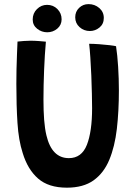

<svg xmlns="http://www.w3.org/2000/svg" viewBox="-20 -872 646 910"><path d="M297 17.5Q210 17.5 160.5 -25.8Q111 -69 87.5 -147Q68 -207 62.8 -289.5Q57.5 -372 57.5 -474Q57.5 -505 58.2 -542.2Q59 -579.5 60.5 -614.8Q62 -650 63 -675Q78 -676.5 93.8 -677.8Q109.5 -679 124 -679Q144 -679 163.2 -677.5Q182.5 -676 197.5 -674.5Q192 -614.5 189 -539.8Q186 -465 186 -400.5Q186 -346.5 189.2 -304.2Q192.5 -262 200 -230.5Q225.5 -122.5 306.5 -122.5Q367 -122.5 391.8 -185.5Q416.5 -248.5 416.5 -359.5Q416.5 -386.5 415.5 -427.5Q414.5 -468.5 412.8 -513.8Q411 -559 408.2 -599.2Q405.5 -639.5 402.5 -664.5Q422.5 -664.5 449.8 -662.5Q477 -660.5 500 -657.8Q523 -655 530 -653Q536.5 -611 540 -554.8Q543.5 -498.5 543.5 -444Q543.5 -345 533.8 -261Q524 -177 498 -114.5Q472 -52 423.5 -17.2Q375 17.5 297 17.5ZM406 -725Q377.5 -725 357 -743.5Q336.5 -762 336.5 -790Q336.5 -817 355 -834.8Q373.5 -852.5 399.5 -852.5Q429 -852.5 450.5 -834Q472 -815.5 472 -787Q472 -758.5 451.8 -741.8Q431.5 -725 406 -725ZM204 -719Q177 -719 156 -735.8Q135 -752.5 135 -779.5Q135 -809 155.2 -829Q175.5 -849 203 -849Q232.5 -849 252.2 -829Q272 -809 272 -780.5Q272 -753.5 251.5 -736.2Q231 -719 204 -719Z"/></svg>

Font: Grandstander Medium
Style: Regular
Weight: 500
Designer: Tyler Finck
Foundry: Etcetera Type Co
Version: Version 1.200; ttfautohint (v1.8.3)